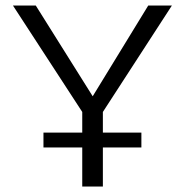

<svg xmlns="http://www.w3.org/2000/svg" viewBox="-20 -678 672 698"><path d="M354 -196H494V-142H354V0H279V-142H138V-196H279V-271L27 -658H110L317 -328L519 -658H605L354 -271Z"/></svg>

Font: Ysabeau Infant
Style: Regular
Weight: 400
Designer: Christian Thalmann (Catharsis Fonts)
Version: Version 0.003